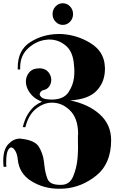

<svg xmlns="http://www.w3.org/2000/svg" viewBox="-85 -923 735 1180"><path d="M39 -496H24V-508Q24 -615 101 -664Q178 -713 273 -714H291Q388 -709 470.5 -658.5Q553 -608 559 -519V-514Q559 -512 560 -510V-500Q560 -419 509 -365.5Q458 -312 346 -306Q459 -283 528.5 -220Q598 -157 598 -62Q598 82 508 155Q418 228 310 236Q303 236 295.5 236.5Q288 237 281 237Q186 238 109 191Q32 144 24 55Q21 26 10.5 7Q0 -12 -11 -16Q-24 -21 -35.5 -0.5Q-47 20 -47 76V89Q-46 92 -46 95V102H-63Q-64 92 -64.5 82.5Q-65 73 -65 64Q-65 -4 -34 -37Q-3 -70 34 -71H41Q44 -71 47 -70Q130 -61 154.5 -20Q179 21 185 70Q186 76 186.5 82.5Q187 89 188 95Q193 142 207.5 177.5Q222 213 283 213H291Q342 213 363.5 163.5Q385 114 391 55Q394 22 394.5 -8.5Q395 -39 394 -62V-90Q394 -93 395 -95V-104Q394 -196 345.5 -244Q297 -292 236 -292H227Q178 -289 133.5 -252Q89 -215 71 -141L55 -142Q67 -191 87 -222.5Q107 -254 129 -272Q141 -281 152 -287.5Q163 -294 173 -298Q133 -313 109.5 -339Q86 -365 78 -394Q76 -401 75 -407.5Q74 -414 74 -421Q74 -454 95 -478.5Q116 -503 156 -503H165Q196 -500 212.5 -479.5Q229 -459 230 -435V-432Q230 -411 218 -392.5Q206 -374 181 -369Q171 -366 165.5 -359.5Q160 -353 159 -345V-341Q161 -333 170 -325Q179 -317 197 -314L215 -312Q224 -311 231 -311Q304 -311 334 -353.5Q364 -396 370 -448Q371 -457 371.5 -466Q372 -475 372 -484Q372 -493 371.5 -502Q371 -511 370 -519Q365 -604 320 -642Q275 -680 219 -680H211Q207 -680 203 -679Q142 -674 90.5 -628.5Q39 -583 39 -509ZM238 -836Q238 -864 256.5 -883.5Q275 -903 301 -903Q327 -903 345.5 -883.5Q364 -864 364 -836Q364 -809 345.5 -789.5Q327 -770 301 -770Q275 -770 256.5 -789.5Q238 -809 238 -836Z"/></svg>

Font: Fette UNZ Fraktur
Style: Regular
Weight: 900
Foundry: UNZ1 Extensions by Catfonts.de
Version: Version 0.000 2012 initial release